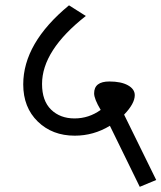

<svg xmlns="http://www.w3.org/2000/svg" viewBox="-20 -661 620 738"><path d="M309.9 -599.6Q141.6 -467.6 141.6 -338.2Q141.6 -273.5 176.4 -239.6Q211.3 -205.8 266.4 -205.8Q321.5 -205.8 367 -238.6Q341.8 -280.6 341.8 -302.3Q341.8 -347.8 400.4 -347.8Q445.4 -347.8 471.7 -333.2Q498 -318.5 498 -295.2Q498 -262.9 457 -220.4L580.4 30.8L517.2 57.1L402.4 -177.5Q339.7 -139.5 267.4 -139.5Q181 -139.5 125.1 -193.9Q69.3 -248.2 69.3 -336.7Q69.3 -495.4 245.2 -640.5ZM413 -293.7 405 -279.1Q409.5 -286.7 413 -293.7Z"/></svg>

Font: Khula
Style: Regular
Weight: 400
Designer: Erin McLaughlin, Steve Matteson
Version: Version 1.000;PS 1.0;hotconv 1.0.72;makeotf.lib2.5.5900; ttf